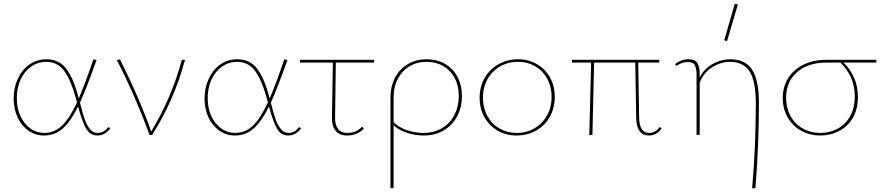

<svg xmlns="http://www.w3.org/2000/svg" viewBox="-20 -731 4787 1040"><path d="M577 -36Q565 -18 546.5 -7.5Q528 3 508 3Q467 3 445.5 -36Q424 -75 403 -154Q363 -73 320 -35Q277 3 218 3Q172 3 134.5 -23Q97 -49 75.5 -94.5Q54 -140 54 -198Q54 -257 77 -305.5Q100 -354 140 -382Q180 -410 231 -410Q302 -410 341 -356Q380 -302 405 -204L407 -198Q442 -280 486 -410L503 -406Q446 -246 413 -175Q428 -116 439 -84.5Q450 -53 467 -32Q484 -11 509 -11Q544 -11 566 -43ZM397 -176 391 -199Q365 -294 329 -345Q293 -396 230 -396Q186 -396 149.5 -371Q113 -346 92 -301Q71 -256 71 -199Q71 -145 90.5 -102.5Q110 -60 144 -35.5Q178 -11 220 -11Q274 -11 315 -49.5Q356 -88 397 -176Z M982 -407Q925 -191 804 0H790Q715 -206 613 -406L630 -409Q734 -202 799 -19Q909 -199 965 -407Z M1611 -36Q1599 -18 1580.5 -7.5Q1562 3 1542 3Q1501 3 1479.5 -36Q1458 -75 1437 -154Q1397 -73 1354 -35Q1311 3 1252 3Q1206 3 1168.5 -23Q1131 -49 1109.5 -94.5Q1088 -140 1088 -198Q1088 -257 1111 -305.5Q1134 -354 1174 -382Q1214 -410 1265 -410Q1336 -410 1375 -356Q1414 -302 1439 -204L1441 -198Q1476 -280 1520 -410L1537 -406Q1480 -246 1447 -175Q1462 -116 1473 -84.5Q1484 -53 1501 -32Q1518 -11 1543 -11Q1578 -11 1600 -43ZM1431 -176 1425 -199Q1399 -294 1363 -345Q1327 -396 1264 -396Q1220 -396 1183.5 -371Q1147 -346 1126 -301Q1105 -256 1105 -199Q1105 -145 1124.5 -102.5Q1144 -60 1178 -35.5Q1212 -11 1254 -11Q1308 -11 1349 -49.5Q1390 -88 1431 -176Z M1795 -95Q1794 -55 1811 -33Q1828 -11 1863 -11Q1885 -11 1905.5 -19.5Q1926 -28 1941 -45L1951 -36Q1935 -17 1911.5 -7Q1888 3 1860 3Q1819 3 1798 -22.5Q1777 -48 1778 -94L1783 -392H1605L1606 -407H2006V-392H1799Z M2482 -210Q2482 -150 2456.5 -101.5Q2431 -53 2384 -25Q2337 3 2275 3Q2230 3 2186 -11Q2142 -25 2112 -52V288L2095 289V-200Q2095 -264 2120.5 -311.5Q2146 -359 2190.5 -384.5Q2235 -410 2290 -410Q2347 -410 2390.5 -385Q2434 -360 2458 -315Q2482 -270 2482 -210ZM2465 -211Q2465 -295 2416 -345.5Q2367 -396 2289 -396Q2239 -396 2199 -372.5Q2159 -349 2135.5 -305Q2112 -261 2112 -202V-69Q2140 -41 2184 -26Q2228 -11 2274 -11Q2332 -11 2375.5 -37.5Q2419 -64 2442 -109.5Q2465 -155 2465 -211Z M2578 -201Q2578 -261 2605 -308.5Q2632 -356 2680 -383Q2728 -410 2787 -410Q2843 -410 2888.5 -383.5Q2934 -357 2959.5 -311Q2985 -265 2985 -207Q2985 -147 2958.5 -99Q2932 -51 2884.5 -24Q2837 3 2778 3Q2721 3 2675.5 -23.5Q2630 -50 2604 -96.5Q2578 -143 2578 -201ZM2968 -206Q2968 -260 2944.5 -303.5Q2921 -347 2879.5 -371.5Q2838 -396 2786 -396Q2732 -396 2688.5 -371Q2645 -346 2620.5 -301.5Q2596 -257 2596 -202Q2596 -147 2619.5 -103.5Q2643 -60 2685 -35.5Q2727 -11 2779 -11Q2833 -11 2876 -36.5Q2919 -62 2943.5 -106.5Q2968 -151 2968 -206Z M3564 -36Q3552 -17 3533.5 -7Q3515 3 3494 3Q3462 3 3444.5 -21Q3427 -45 3426 -94L3421 -392H3198L3189 0H3172L3182 -392H3078V-407H3551V-392H3437L3442 -95Q3443 -11 3496 -11Q3531 -11 3553 -43Z M4091 -171Q4091 -82 4086.5 42.5Q4082 167 4072 288L4054 289Q4074 65 4074 -170Q4074 -290 4041 -343Q4008 -396 3932 -396Q3885 -396 3838 -367Q3791 -338 3770 -283V0H3753V-332Q3753 -357 3744.5 -376Q3736 -395 3705 -395Q3690 -395 3673.5 -389.5Q3657 -384 3644 -374L3637 -384Q3651 -396 3670.5 -403Q3690 -410 3709 -410Q3747 -410 3758.5 -387Q3770 -364 3770 -334V-312Q3796 -361 3842 -385.5Q3888 -410 3935 -410Q4017 -410 4054 -353.5Q4091 -297 4091 -171ZM3903 -513 3960 -711 3977 -707 3918 -508Z M4727 -392H4549Q4583 -360 4605 -312.5Q4627 -265 4627 -206Q4627 -140 4599.5 -93Q4572 -46 4525.5 -21.5Q4479 3 4423 3Q4365 3 4318.5 -23.5Q4272 -50 4246 -96Q4220 -142 4220 -200Q4220 -261 4249.5 -308Q4279 -355 4332.5 -381Q4386 -407 4458 -407H4727ZM4531 -392H4457Q4356 -392 4297 -340Q4238 -288 4238 -202Q4238 -147 4261.5 -103.5Q4285 -60 4327.5 -35.5Q4370 -11 4424 -11Q4474 -11 4516.5 -33.5Q4559 -56 4584.5 -101Q4610 -146 4610 -209Q4610 -267 4588 -314Q4566 -361 4531 -392Z"/></svg>

Font: Ysabeau Thin
Style: Regular
Weight: 200
Designer: Christian Thalmann (Catharsis Fonts)
Version: Version 0.003